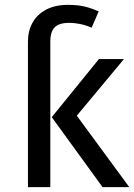

<svg xmlns="http://www.w3.org/2000/svg" viewBox="-20 -770 552 790"><path d="M387 -527H490L296 -294L512 0H402L193 -288ZM95 -527 187 -538V0H95ZM260 -750Q298 -750 326.5 -743.5Q355 -737 386 -723L357 -656Q332 -667 308.5 -671.5Q285 -676 265 -676Q222 -676 204.5 -657Q187 -638 187 -600V-526H95V-599Q95 -643 114 -677Q133 -711 170 -730.5Q207 -750 260 -750Z"/></svg>

Font: Fira Sans Variable
Style: Regular
Weight: 400
Designer: Carrois Corporate & Edenspiekermann AG
Foundry: Carrois Corporate GbR & Edenspiekermann AG
Version: Version 4.202